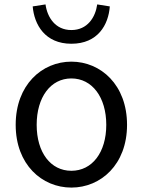

<svg xmlns="http://www.w3.org/2000/svg" viewBox="-20 -836 646 869"><path d="M303 13C436 13 555 -91 555 -271C555 -452 436 -557 303 -557C170 -557 51 -452 51 -271C51 -91 170 13 303 13ZM303 -63C209 -63 146 -146 146 -271C146 -396 209 -481 303 -481C397 -481 461 -396 461 -271C461 -146 397 -63 303 -63ZM303 -638C423 -638 471 -724 477 -807L420 -816C412 -758 376 -700 303 -700C230 -700 194 -758 186 -816L128 -807C135 -724 184 -638 303 -638Z"/></svg>

Font: Microsoft YaHei
Style: Regular
Weight: 400
Designer: Ryoko NISHIZUKA 西塚涼子 (kana, bopomofo & ideographs); Paul D. Hunt (Latin, Greek & Cyrillic); Sandoll Communications 산돌커뮤니
Foundry: Adobe
Version: Version 2.001;hotconv 1.0.111;makeotfexe 2.5.65597